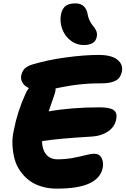

<svg xmlns="http://www.w3.org/2000/svg" viewBox="-20 -1075 738 1129"><path d="M472.2 -810.1Q432.6 -810.1 400.4 -832.8Q368.2 -855.5 351.3 -891.6Q334.5 -927.7 335.9 -967.8Q338.4 -1012.7 359.1 -1033.9Q379.9 -1055.2 422.9 -1055.2Q485.4 -1055.2 496.1 -987.8Q500 -966.3 510.5 -947.5Q521 -928.7 531 -917.7Q541 -906.7 546.9 -891.1Q552.7 -875.5 548.8 -857.9Q539.6 -810.1 472.2 -810.1ZM313 34.2Q264.2 34.2 222.7 21.2Q181.2 8.3 151.1 -14.6Q121.1 -37.6 98.6 -69.6Q76.2 -101.6 65.9 -139.6Q55.7 -177.7 53.2 -220.5Q50.8 -263.2 61 -308.1Q82.5 -420.4 129.9 -522.9Q136.2 -540 149.9 -557.1Q123.5 -568.8 112.1 -589.1Q100.6 -609.4 105 -631.8Q110.4 -656.2 124.3 -670.7Q138.2 -685.1 167 -694.8Q258.8 -722.7 367.4 -737.3Q476.1 -752 560.1 -752Q635.7 -752 670.2 -724.1Q704.6 -696.3 696.8 -654.8Q691.9 -631.8 680.4 -617.2Q668.9 -602.5 643.1 -593.8Q617.2 -585 576.2 -585Q557.1 -585 538.6 -584.5Q520 -584 505.1 -583.3Q490.2 -582.5 472.7 -580.8Q455.1 -579.1 444.1 -578.1Q433.1 -577.1 416.3 -574.7Q399.4 -572.3 391.8 -571Q384.3 -569.8 367.9 -566.9Q351.6 -564 346.9 -563Q342.3 -562 325.9 -558.8Q309.6 -555.7 307.1 -555.2Q307.1 -546.9 306.2 -542Q304.2 -530.8 298.6 -513.9Q293 -497.1 282.5 -467.5Q272 -438 266.1 -419.9Q398.9 -443.8 566.9 -443.8Q626.5 -443.8 648.9 -427.2Q671.4 -410.6 663.1 -372.1Q654.3 -328.1 615.2 -302Q576.2 -275.9 521 -272Q319.3 -260.3 227.1 -245.1Q228 -195.8 251.5 -167Q274.9 -138.2 318.8 -138.2Q364.7 -138.2 407.7 -146.2Q450.7 -154.3 482.7 -162.6Q514.6 -170.9 534.2 -170.9Q564.9 -170.9 577.6 -145.5Q590.3 -120.1 584 -87.9Q571.8 -27.8 506.1 3.2Q440.4 34.2 313 34.2Z"/></svg>

Font: Shantell Sans Irregular
Style: Italic
Weight: 800
Italic angle: -11.31°
Designer: Stephen Nixon, Anya Danilova, Shantell Martin
Foundry: Arrow Type
Version: Version 1.006;[9816181b4]